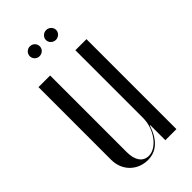

<svg xmlns="http://www.w3.org/2000/svg" viewBox="-204 -686 747 747"><g transform="rotate(-45 169.5 -312.0)"><path d="M97 -604C97 -589 109 -577 124 -577C140 -577 152 -589 152 -604C152 -619 140 -631 124 -631C110 -631 97 -619 97 -604ZM186 -604C186 -589 199 -577 214 -577C229 -577 242 -589 242 -604C242 -619 229 -631 214 -631C199 -631 186 -619 186 -604ZM237 -83H239V0H300V-495H239V-122C239 -61 195 -2 151 -2C119 -2 100 -28 100 -73V-495H36V-95C36 -36 79 7 137 7C184 7 217 -23 237 -83Z"/></g></svg>

Font: Moniqa Display
Style: Regular
Weight: 400
Designer: Rajesh Rajput
Foundry: Rajesh Rajput
Version: Version 1.000